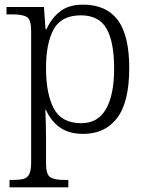

<svg xmlns="http://www.w3.org/2000/svg" viewBox="-20 -566 636 826"><path d="M21 240V208H39Q65 208 81.5 203.5Q98 199 106 183Q114 167 114 133V-433Q114 -481 96 -492.5Q78 -504 35 -504H8V-536H169L176 -440H180Q200 -486 237.5 -516Q275 -546 337 -546Q437 -546 486.5 -480Q536 -414 536 -273Q536 -127 484 -58.5Q432 10 338 10Q277 10 238 -17.5Q199 -45 178 -93H175Q176 -72 177 -41Q178 -10 178 25V136Q178 185 196.5 196.5Q215 208 254 208H274V240ZM330 -36Q401 -36 436 -97Q471 -158 471 -271Q471 -385 438.5 -442.5Q406 -500 328 -500Q244 -500 211 -440Q178 -380 178 -274Q178 -162 211.5 -99Q245 -36 330 -36Z"/></svg>

Font: Noto Serif Sinhala Light
Style: Regular
Weight: 300
Designer: Jelle Bosma - Monotype Design Team
Foundry: Monotype Imaging Inc.
Version: Version 2.007; ttfautohint (v1.8.4.7-5d5b)